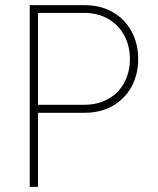

<svg xmlns="http://www.w3.org/2000/svg" viewBox="-20 -727 613 747"><path d="M95.7 -707H308.6Q370.6 -707 418 -680.2Q465.3 -653.3 491.5 -605.5Q517.6 -557.6 517.6 -497.1Q517.6 -437 491.5 -389.4Q465.3 -341.8 418 -314.9Q370.6 -288.1 308.6 -288.1H127.9V0H95.7ZM307.6 -319.3Q360.4 -319.3 400.9 -342Q441.4 -364.7 463.4 -405.3Q485.4 -445.8 485.4 -497.1Q485.4 -548.8 463.1 -589.8Q440.9 -630.9 400.6 -653.8Q360.4 -676.8 307.6 -676.8H127.9V-319.3Z"/></svg>

Font: Pretendard Thin
Style: Regular
Weight: 100
Designer: Base glyphs from Inter by Rasmus Andersson; Hangeul glyphs from Noto Sans CJK(Source Han Sans) by Jang Soo-young and Kan
Foundry: Kil Hyung-jin
Version: Version 1.309